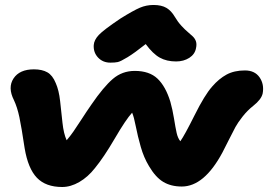

<svg xmlns="http://www.w3.org/2000/svg" viewBox="-20 -812 1078 772"><path d="M423.8 -560.1Q393.6 -560.1 374.3 -580.6Q355 -601.1 356.9 -630.9Q358.4 -651.4 377.4 -671.6Q396.5 -691.9 464.8 -737.8Q516.6 -770 542.5 -781Q568.4 -792 597.2 -792Q629.4 -792 649.2 -780.3Q668.9 -768.6 683.1 -744.1Q694.8 -724.1 709.7 -708Q724.6 -691.9 735.4 -683.1Q746.1 -674.3 755.4 -665.3Q764.6 -656.2 768.1 -645Q771.5 -633.8 768.1 -618.2Q763.7 -593.8 741 -579.3Q718.3 -564.9 688 -564.9Q649.9 -564.9 622.3 -580.3Q594.7 -595.7 565.9 -634.8Q521 -599.1 492.9 -582Q464.8 -564.9 453.6 -562.5Q442.4 -560.1 423.8 -560.1ZM230 -60.1Q164.1 -60.1 128.4 -97.2Q92.8 -134.3 79.1 -215.8Q66.4 -300.8 57.9 -341.1Q49.3 -381.3 36.1 -409.2Q10.3 -460 34.4 -496.6Q58.6 -533.2 116.2 -533.2Q149.4 -533.2 170.4 -521.2Q191.4 -509.3 204.1 -478Q216.8 -449.7 221.7 -405.8Q226.6 -361.8 231.2 -318.4Q235.8 -274.9 248 -248Q262.2 -264.6 274.9 -282.7Q287.6 -300.8 307.9 -332.3Q328.1 -363.8 347.2 -391.1Q396 -462.4 433.6 -494.6Q471.2 -526.9 522 -526.9Q580.6 -526.9 613.3 -495.8Q646 -464.8 665 -402.8Q673.8 -371.6 679.7 -335.2Q685.5 -298.8 690.2 -277.8Q694.8 -256.8 705.1 -244.1Q722.2 -268.1 762.5 -348.9Q802.7 -429.7 833 -463.9Q860.4 -495.6 891.1 -512.2Q921.9 -528.8 964.8 -528.8Q1004.4 -528.8 1023.7 -501Q1043 -473.1 1036.1 -436Q1030.8 -412.1 998 -386.2Q975.1 -368.2 955.8 -343.8Q936.5 -319.3 926.8 -301.5Q917 -283.7 899.7 -248.8Q882.3 -213.9 874 -198.2Q800.8 -62 710.9 -62Q667.5 -62 636.5 -80.6Q605.5 -99.1 579.1 -144Q558.1 -178.7 545.9 -221.7Q533.7 -264.6 526.1 -303.5Q518.6 -342.3 511.2 -358.9Q485.8 -331.1 441.7 -255.4Q397.5 -179.7 361.8 -136.2Q333.5 -100.1 298.8 -80.1Q264.2 -60.1 230 -60.1Z"/></svg>

Font: Shantell Sans Irregular Bouncy
Style: Italic
Weight: 800
Italic angle: -11.31°
Designer: Stephen Nixon, Anya Danilova, Shantell Martin
Foundry: Arrow Type
Version: Version 1.006;[9816181b4]